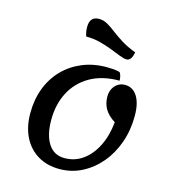

<svg xmlns="http://www.w3.org/2000/svg" viewBox="-126 -955 976 1084"><g transform="rotate(15 362.5 -413.5)"><path d="M321 25Q248 25 194 -7.5Q140 -40 110.5 -99Q81 -158 81 -238Q81 -318 106.5 -384.5Q132 -451 179 -499Q226 -547 290 -573.5Q354 -600 431 -600Q452 -600 470.5 -598.5Q489 -597 508 -592Q515 -582 517.5 -570.5Q520 -559 521 -545Q419 -545 348.5 -504Q278 -463 241.5 -392.5Q205 -322 205 -231Q205 -143 238 -92.5Q271 -42 332 -42Q392 -42 439 -75.5Q486 -109 516.5 -169.5Q547 -230 555 -311Q514 -337 495.5 -368.5Q477 -400 477 -441Q477 -467 487.5 -487Q498 -507 516 -518.5Q534 -530 557 -530Q603 -530 629 -489Q655 -448 655 -375Q655 -291 629.5 -218.5Q604 -146 558 -91.5Q512 -37 451.5 -6Q391 25 321 25ZM527 -671Q511 -671 486 -681Q461 -691 427.5 -704Q394 -717 355.5 -727Q317 -737 274 -737Q270 -748 267.5 -761.5Q265 -775 265 -791Q265 -852 319 -852Q345 -852 368 -839Q391 -826 417.5 -805.5Q444 -785 479 -763Q514 -741 564 -722Q560 -697 550.5 -684Q541 -671 527 -671Z"/></g></svg>

Font: Lemonada
Style: Regular
Weight: 400
Designer: Mohamed Gaber (Arabic), Eduardo Tunni (Latin)
Foundry: Kief Type Foundry
Version: Version 4.005